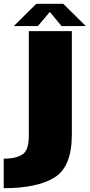

<svg xmlns="http://www.w3.org/2000/svg" viewBox="-86 -756 470 1006"><path d="M-66.5 230Q108.5 230 199.5 174Q290.5 118 290.5 -52V-593H65V-43Q65 32 30.8 53.8Q-3.5 75.5 -66.5 75.5ZM-13.5 -619.5H112.5L175 -693.5L236.5 -619.5H363.5L245.5 -736H104Z"/></svg>

Font: Anybody UltraCondensed Thin Black
Style: Regular
Weight: 900
Version: Version 1.111